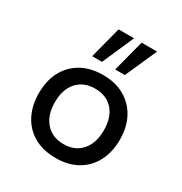

<svg xmlns="http://www.w3.org/2000/svg" viewBox="-178 -892 980 1033"><g transform="rotate(30 312.0 -375.5)"><path d="M313 9Q235 9 178.5 -23Q122 -55 91.5 -113.5Q61 -172 61 -249Q61 -327 91.5 -384.5Q122 -442 178.5 -474Q235 -506 312 -506Q390 -506 446 -474Q502 -442 533 -384.5Q564 -327 564 -249Q564 -172 533.5 -113.5Q503 -55 446.5 -23Q390 9 313 9ZM312 -77Q383 -77 423.5 -123.5Q464 -170 464 -250Q464 -329 424 -375Q384 -421 312 -421Q241 -421 200.5 -375Q160 -329 160 -250Q160 -170 201 -123.5Q242 -77 312 -77ZM353 -564 404 -760H500L413 -564ZM210 -564 261 -760H357L271 -564Z"/></g></svg>

Font: Nunito Sans 7pt Medium
Style: Regular
Weight: 500
Designer: Vernon Adams
Foundry: Vernon Adams
Version: Version 3.101;gftools[0.9.27]